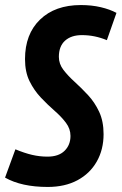

<svg xmlns="http://www.w3.org/2000/svg" viewBox="-46 -730 481 760"><path d="M415 -679 377 -571Q353 -581 328.5 -586Q304 -591 278 -591Q236 -591 211.5 -569Q187 -547 187 -505Q187 -477 205 -453.5Q223 -430 249.5 -406Q276 -382 302.5 -353.5Q329 -325 346.5 -287.5Q364 -250 364 -199Q364 -138 337 -90.5Q310 -43 260.5 -16.5Q211 10 143 10Q39 10 -26 -27L15 -139Q51 -124 81 -117Q111 -110 142 -110Q186 -110 209.5 -133Q233 -156 233 -192Q233 -220 215 -244Q197 -268 170 -291.5Q143 -315 116 -343.5Q89 -372 71 -408.5Q53 -445 53 -496Q53 -595 112.5 -652.5Q172 -710 274 -710Q317 -710 353 -701.5Q389 -693 415 -679Z"/></svg>

Font: Georama Condensed
Style: Bold Italic
Weight: 700
Width: 3
Italic angle: -9°
Designer: Jean-Baptiste Levee
Foundry: Production Type
Version: Version 1.000